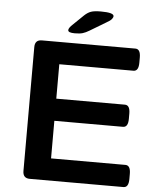

<svg xmlns="http://www.w3.org/2000/svg" viewBox="-58 -919 755 967"><g transform="rotate(5 319.0 -435.5)"><path d="M129 0Q94 0 94 -37V-663Q94 -700 129 -700H602Q628 -700 628 -657V-631Q628 -588 602 -588H227V-414H574Q600 -414 600 -371V-345Q600 -302 574 -302H227V-112H603Q629 -112 629 -69V-43Q629 0 603 0ZM291 -750Q257 -750 257 -763Q257 -767 259.5 -772Q262 -777 269 -785L330 -844Q346 -859 362.5 -865Q379 -871 413 -871Q478 -871 478 -853Q478 -846 471 -837.5Q464 -829 444 -818L364 -770Q346 -759 331 -754.5Q316 -750 291 -750Z"/></g></svg>

Font: Asap Expanded SemiBold
Style: Regular
Weight: 600
Width: 7
Designer: Pablo Cosgaya
Foundry: Omnibus-Type
Version: Version 3.001; ttfautohint (v1.8.4.7-5d5b)